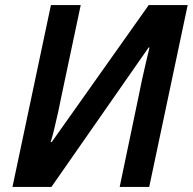

<svg xmlns="http://www.w3.org/2000/svg" viewBox="-20 -734 757 754"><path d="M29 0 180 -714H297L221 -355Q216 -328 208.5 -294.5Q201 -261 193.5 -229.5Q186 -198 179 -176H183L564 -714H717L566 0H450L525 -359Q531 -390 538 -422Q545 -454 552.5 -486Q560 -518 567 -547L564 -548L182 0Z"/></svg>

Font: Noto Sans Display SemiBold
Style: Italic
Weight: 600
Italic angle: -12°
Designer: Monotype Design Team
Foundry: Monotype Imaging Inc.
Version: Version 2.003